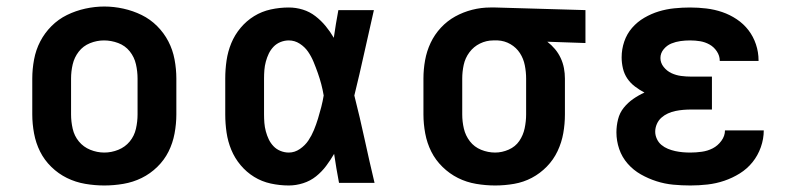

<svg xmlns="http://www.w3.org/2000/svg" viewBox="-20 -561 2440 589"><path d="M300 8Q271 8 241.5 3Q212 -2 185.5 -15Q159 -28 137.5 -49Q116 -70 103 -96Q90 -122 84.5 -151.5Q79 -181 79 -210V-320Q79 -349 84.5 -378.5Q90 -408 103.5 -434Q117 -460 138 -481Q159 -502 185.5 -515Q212 -528 241.5 -534.5Q271 -541 300 -541Q329 -541 358.5 -534.5Q388 -528 414.5 -515Q441 -502 462 -481Q483 -460 496.5 -434Q510 -408 515.5 -378.5Q521 -349 521 -320V-210Q521 -181 515.5 -151.5Q510 -122 497 -96Q484 -70 462.5 -49Q441 -28 414.5 -15Q388 -2 358.5 3Q329 8 300 8ZM300 -93Q322 -93 343 -101.5Q364 -110 378 -127Q392 -144 397 -166Q402 -188 402 -210V-320Q402 -342 397 -364Q392 -386 378 -403.5Q364 -421 342.5 -429Q321 -437 299 -437Q277 -437 256 -428.5Q235 -420 221.5 -402.5Q208 -385 203 -363.5Q198 -342 198 -320V-210Q198 -188 203 -166Q208 -144 222 -127Q236 -110 257 -101.5Q278 -93 300 -93Z M866 8Q838 8 810.5 2Q783 -4 759.5 -18.5Q736 -33 718 -54.5Q700 -76 689.5 -101.5Q679 -127 675 -154.5Q671 -182 671 -210V-320Q671 -348 675 -375.5Q679 -403 689.5 -428.5Q700 -454 718 -475.5Q736 -497 759.5 -511.5Q783 -526 810.5 -532Q838 -538 866 -538Q888 -538 909 -531.5Q930 -525 947.5 -511.5Q965 -498 979 -481Q993 -464 1004 -445Q1007 -466 1010.5 -487.5Q1014 -509 1018 -530H1127Q1112 -465 1097.5 -399Q1083 -333 1067 -268Q1084 -201 1098.5 -134Q1113 -67 1129 0H1020Q1016 -22 1012 -44.5Q1008 -67 1005 -89Q994 -70 980.5 -52Q967 -34 949.5 -20Q932 -6 910 1Q888 8 866 8ZM866 -93Q884 -93 900 -104Q916 -115 926 -130Q936 -145 943 -162Q950 -179 955.5 -197Q961 -215 965.5 -232.5Q970 -250 973 -268Q970 -286 965.5 -303Q961 -320 955 -337Q949 -354 942 -371Q935 -388 925 -402.5Q915 -417 899.5 -427Q884 -437 866 -437Q853 -437 840.5 -432Q828 -427 819 -417.5Q810 -408 804.5 -396.5Q799 -385 795.5 -372Q792 -359 791 -346Q790 -333 790 -320V-210Q790 -197 791 -184Q792 -171 795.5 -158Q799 -145 804.5 -133.5Q810 -122 819 -112.5Q828 -103 840.5 -98Q853 -93 866 -93Z M1499 8Q1470 8 1440.5 3Q1411 -2 1385 -15Q1359 -28 1337.5 -49Q1316 -70 1303 -96Q1290 -122 1284.5 -151.5Q1279 -181 1279 -210V-320Q1279 -348 1284 -376Q1289 -404 1301 -429.5Q1313 -455 1332.5 -476Q1352 -497 1376.5 -510.5Q1401 -524 1428.5 -531Q1456 -538 1484 -538Q1488 -538 1492 -538Q1496 -538 1500 -538L1776 -530V-429L1659 -433Q1672 -423 1682.5 -410.5Q1693 -398 1700 -383Q1707 -368 1710 -352Q1713 -336 1713 -320V-210Q1713 -181 1708 -152.5Q1703 -124 1690.5 -97.5Q1678 -71 1657.5 -50Q1637 -29 1611.5 -15.5Q1586 -2 1557 3Q1528 8 1499 8ZM1499 -93Q1520 -93 1540.5 -102Q1561 -111 1573 -128.5Q1585 -146 1589.5 -167.5Q1594 -189 1594 -210V-320Q1594 -340 1590 -360.5Q1586 -381 1575 -398Q1564 -415 1546 -425.5Q1528 -436 1507 -437H1500Q1498 -437 1496.5 -437Q1495 -437 1493 -437Q1472 -437 1452.5 -427.5Q1433 -418 1420 -400.5Q1407 -383 1402.5 -362Q1398 -341 1398 -320V-210Q1398 -188 1403 -166.5Q1408 -145 1421.5 -127.5Q1435 -110 1456 -101.5Q1477 -93 1499 -93Z M2098 8Q2071 8 2045 5.5Q2019 3 1994 -5Q1969 -13 1946 -26Q1923 -39 1905.5 -59Q1888 -79 1879.5 -104Q1871 -129 1871 -155Q1871 -175 1876 -195Q1881 -215 1893.5 -230.5Q1906 -246 1922.5 -257.5Q1939 -269 1957 -277Q1942 -285 1928 -295.5Q1914 -306 1904.5 -320Q1895 -334 1891 -351Q1887 -368 1887 -385Q1887 -410 1895 -433.5Q1903 -457 1919 -475.5Q1935 -494 1956.5 -506.5Q1978 -519 2001 -526Q2024 -533 2048.5 -535.5Q2073 -538 2097 -538Q2122 -538 2147 -535Q2172 -532 2195.5 -524Q2219 -516 2240 -502Q2261 -488 2276 -468.5Q2291 -449 2299 -425Q2307 -401 2307 -376Q2307 -376 2307 -375.5Q2307 -375 2307 -374H2188Q2188 -375 2188 -375Q2188 -375 2188 -375Q2188 -390 2179 -403.5Q2170 -417 2156.5 -424.5Q2143 -432 2128 -434.5Q2113 -437 2097 -437Q2082 -437 2067.5 -435Q2053 -433 2039.5 -427.5Q2026 -422 2016 -410Q2006 -398 2006 -383Q2006 -368 2016 -355.5Q2026 -343 2040 -336.5Q2054 -330 2069.5 -328Q2085 -326 2100 -326H2164V-225H2100Q2088 -225 2076 -224Q2064 -223 2052 -220.5Q2040 -218 2029 -213Q2018 -208 2009 -200Q2000 -192 1995 -180.5Q1990 -169 1990 -157Q1990 -146 1995 -135Q2000 -124 2009 -116.5Q2018 -109 2029 -104.5Q2040 -100 2051.5 -97.5Q2063 -95 2074.5 -94Q2086 -93 2098 -93Q2115 -93 2133 -95.5Q2151 -98 2166.5 -106Q2182 -114 2193 -129Q2204 -144 2204 -161H2323Q2323 -135 2314 -109.5Q2305 -84 2288.5 -63.5Q2272 -43 2249.5 -29Q2227 -15 2202 -6.5Q2177 2 2150.5 5Q2124 8 2098 8Z"/></svg>

Font: Iosevka Slab Extended
Style: Bold
Weight: 700
Width: 7
Monospace: yes
Designer: Belleve Invis
Foundry: Belleve Invis
Version: Version 11.1.0; ttfautohint (v1.8.3)